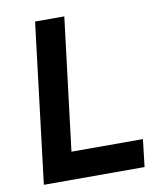

<svg xmlns="http://www.w3.org/2000/svg" viewBox="-80 -764 691 828"><g transform="rotate(-10 265.5 -350.0)"><path d="M130 -700H258L187 -120H500L486 0H45Z"/></g></svg>

Font: Haskoy Bold
Style: Italic
Weight: 700
Designer: Ertekin Erdin
Foundry: Ertekin Erdin
Version: Version 2.000; ttfautohint (v1.8.4.7-5d5b)